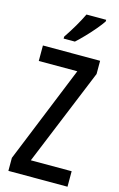

<svg xmlns="http://www.w3.org/2000/svg" viewBox="-140 -997 655 1054"><g transform="rotate(15 188.0 -470.0)"><path d="M358 0H22V-74L246 -626H27V-714H352V-639L126 -88H358ZM326 -931Q313 -911 289 -882.5Q265 -854 238.5 -826.5Q212 -799 191 -780H127V-791Q181 -871 214 -940H326Z"/></g></svg>

Font: Noto Sans Kannada ExtraCondensed Medium
Style: Regular
Weight: 500
Width: 2
Designer: Jelle Bosma - Monotype Design Team
Foundry: Monotype Imaging Inc.
Version: Version 2.005; ttfautohint (v1.8.4.7-5d5b)